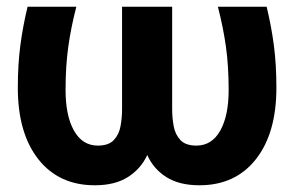

<svg xmlns="http://www.w3.org/2000/svg" viewBox="-20 -540 874 571"><path d="M262 11Q155 11 94 -66.5Q33 -144 33 -279Q33 -348 40.5 -405Q48 -462 62 -520H207Q191 -458 183 -400.5Q175 -343 175 -272Q175 -196 200 -151.5Q225 -107 271 -107Q303 -107 318.5 -123.5Q334 -140 338.5 -165Q343 -190 343 -214V-520H492V-214Q492 -190 496.5 -165Q501 -140 516.5 -123.5Q532 -107 564 -107Q610 -107 635 -151.5Q660 -196 660 -272Q660 -343 652 -400.5Q644 -458 628 -520H773Q787 -462 794.5 -405Q802 -348 802 -279Q802 -144 741 -66.5Q680 11 573 11Q513 11 474.5 -13.5Q436 -38 418 -79Q399 -38 360.5 -13.5Q322 11 262 11Z"/></svg>

Font: Murecho SemiBold
Style: Regular
Weight: 600
Designer: Neil Summerour
Foundry: Positype
Version: Version 1.010; ttfautohint (v1.8.3)